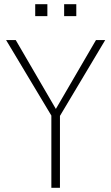

<svg xmlns="http://www.w3.org/2000/svg" viewBox="-20 -896 531 916"><path d="M225 0V-367L235 -328L9 -705H55L249 -372H244L438 -705H482L257 -328L266 -367V0ZM286 -819V-876H344V-819ZM148 -819V-876H206V-819Z"/></svg>

Font: Nunito Sans 10pt Condensed ExtraLight
Style: Regular
Weight: 250
Width: 3
Designer: Vernon Adams
Foundry: Vernon Adams
Version: Version 3.101;gftools[0.9.27]